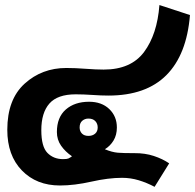

<svg xmlns="http://www.w3.org/2000/svg" viewBox="-20 -722 770 758"><path d="M394 -132.8Q421.9 -121.1 445.3 -119.1Q468.8 -117.2 510.7 -117.4Q552.7 -117.7 587.4 -106.2Q622.1 -94.7 647.9 -77.1L590.3 15.6Q560.1 -0.5 527.8 -10.3Q495.6 -20 461.9 -20Q408.2 -20 340.8 -4.9Q273.4 10.3 216.8 10.3Q124 10.3 66.4 -49.1Q8.8 -108.4 8.8 -209.5Q8.8 -329.6 77.1 -391.6Q145.5 -453.6 241.7 -453.6Q277.3 -453.6 318.6 -450.4Q359.9 -447.3 389.2 -447.3Q497.1 -447.3 548.8 -516.8Q600.6 -586.4 609.4 -702.1L730 -662.6Q717.3 -506.3 637 -425.5Q556.6 -344.7 408.2 -344.7Q378.9 -344.7 344.2 -347.2Q309.6 -349.6 278.8 -349.6Q207 -349.6 175 -313.2Q143.1 -276.9 143.1 -208Q143.1 -143.1 167.2 -118.4Q191.4 -93.8 228.5 -93.8Q244.1 -93.8 249.8 -96.2Q255.4 -98.6 264.2 -105Q237.8 -123 221.2 -146.7Q204.6 -170.4 204.6 -200.7Q204.6 -258.8 239.7 -289.6Q274.9 -320.3 331.5 -320.3Q381.3 -320.3 411.4 -291.5Q441.4 -262.7 441.4 -218.8Q441.4 -189 428.2 -167.2Q415 -145.5 394 -132.8ZM365.7 -218.8Q365.7 -233.9 356.2 -243.9Q346.7 -253.9 329.1 -253.9Q314.9 -253.9 304.7 -245.1Q294.4 -236.3 294.4 -218.8Q294.4 -204.1 303.5 -194.8Q312.5 -185.5 329.1 -185.5Q345.2 -185.5 355.5 -194.3Q365.7 -203.1 365.7 -218.8Z"/></svg>

Font: Roboto Web
Style: Bold
Weight: 700
Designer: Google
Version: Version 1.200310; 2013